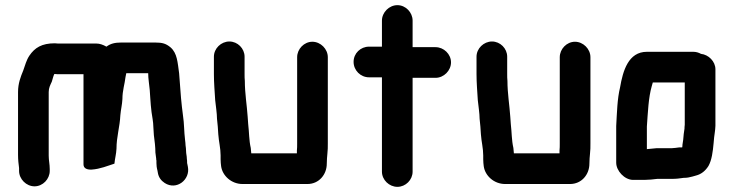

<svg xmlns="http://www.w3.org/2000/svg" viewBox="-20 -674 2846 745"><path d="M54 -22V-11C54 21 82 49 114 49C146 49 173 21 173 -11V-18C173 -37 169 -51 169 -70V-317C169 -333 175 -344 181 -357C185 -368 186 -378 191 -387C199 -386 206 -386 212 -386H304V-36C304 -20 319 -15 336 -16C368 -18 399 -31 424 -39C426 -60 431 -76 432 -97C432 -143 445 -182 447 -227C449 -250 454 -268 455 -290C455 -323 464 -348 467 -375L470 -390H555C555 -368 559 -348 561 -325L563 -295C564 -274 566 -258 568 -239C570 -224 575 -200 575 -182L577 -150C580 -127 583 -104 583 -82C584 -73 585 -66 586 -59C586 -56 586 -54 587 -51V-41C587 -33 588 -23 591 -12L593 -1C596 14 605 27 619 36C665 66 719 23 709 -27L707 -37C706 -40 706 -42 706 -43C706 -48 706 -53 705 -58C705 -69 702 -77 702 -88C702 -95 701 -103 700 -110C700 -116 699 -123 698 -132C694 -163 695 -194 690 -226C684 -270 680 -317 677 -364L675 -390C669 -432 668 -467 642 -490C624 -505 610 -509 582 -509H451C426 -509 409 -505 393 -493C379 -501 366 -505 355 -505H212C207 -505 201 -505 193 -506C142 -506 115 -489 94 -458C82 -440 78 -422 70 -400C60 -376 50 -350 50 -317V-73C50 -54 52 -37 54 -22Z M810 -454V-386C810 -353 813 -318 815 -285C817 -266 822 -233 822 -213C823 -204 824 -194 825 -183L827 -153C829 -124 836 -99 836 -71V-56C836 -46 837 -37 838 -29C843 8 878 40 921 40H1173C1217 40 1248 4 1248 -39C1248 -67 1253 -89 1252 -118V-452C1252 -484 1224 -512 1192 -512C1160 -512 1133 -484 1133 -452V-116C1133 -107 1133 -98 1132 -90V-79H955C954 -86 954 -93 953 -100C946 -131 947 -159 943 -193L941 -221C938 -266 930 -312 930 -360C929 -369 929 -377 929 -386V-454C929 -486 902 -513 870 -513C838 -513 810 -486 810 -454Z M1462 -594V-493H1412C1379 -493 1352 -467 1352 -434C1352 -401 1379 -374 1412 -374H1462V-8C1462 24 1490 51 1522 51C1554 51 1581 24 1581 -8V-372H1670C1702 -372 1730 -400 1730 -432C1730 -464 1702 -491 1670 -491H1581V-594C1581 -626 1554 -654 1522 -654C1490 -654 1462 -626 1462 -594Z M1829 -454V-386C1829 -353 1832 -318 1834 -285C1836 -266 1841 -233 1841 -213C1842 -204 1843 -194 1844 -183L1846 -153C1848 -124 1855 -99 1855 -71V-56C1855 -46 1856 -37 1857 -29C1862 8 1897 40 1940 40H2192C2236 40 2267 4 2267 -39C2267 -67 2272 -89 2271 -118V-452C2271 -484 2243 -512 2211 -512C2179 -512 2152 -484 2152 -452V-116C2152 -107 2152 -98 2151 -90V-79H1974C1973 -86 1973 -93 1972 -100C1965 -131 1966 -159 1962 -193L1960 -221C1957 -266 1949 -312 1949 -360C1948 -369 1948 -377 1948 -386V-454C1948 -486 1921 -513 1889 -513C1857 -513 1829 -486 1829 -454Z M2587 -99H2528C2518 -98 2508 -97 2497 -96C2494 -96 2492 -96 2490 -95V-183C2494 -238 2496 -295 2509 -340L2513 -354H2637V-190C2636 -183 2636 -178 2636 -175C2635 -169 2634 -162 2633 -154L2631 -132C2630 -125 2629 -119 2628 -112C2628 -109 2628 -105 2627 -102H2615C2605 -101 2596 -99 2587 -99ZM2435 24H2481C2496 24 2516 22 2531 20H2587C2594 20 2602 20 2610 19L2626 17C2630 16 2634 16 2637 16C2646 16 2656 14 2667 11L2681 7C2701 2 2717 -11 2729 -30C2742 -53 2746 -86 2749 -119L2751 -141C2753 -159 2755 -165 2756 -186V-405C2756 -436 2729 -462 2700 -465C2691 -470 2681 -473 2670 -473H2490C2418 -473 2397 -399 2386 -335C2375 -290 2374 -237 2371 -185V-43C2371 -11 2403 23 2435 24Z"/></svg>

Font: Electronic
Style: Nord
Weight: 900
Version: Version 1.011